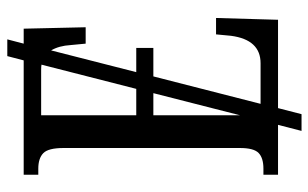

<svg xmlns="http://www.w3.org/2000/svg" viewBox="-184 -616 866 539"><g transform="rotate(-90 249.5 -347.0)"><path d="M463 0H215L198 66H151L168 0H28V-41H45Q75 -41 89 -54.5Q103 -68 103 -107V-602Q103 -645 88.5 -659Q74 -673 45 -673H28V-714H349L361 -760H408L396 -714H438L442 -540H396L392 -582Q390 -615 377 -637L316 -398H384V-350H304L227 -49H341Q407 -49 418 -132L422 -174H468ZM195 -398H269L337 -664Q332 -665 322 -665H195ZM195 -107 257 -350H195Z"/></g></svg>

Font: Noto Serif Cond
Style: Regular
Weight: 400
Width: 3
Designer: Monotype Design Team
Foundry: Monotype Imaging Inc.
Version: Version 1.001